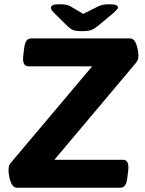

<svg xmlns="http://www.w3.org/2000/svg" viewBox="-20 -880 678 900"><path d="M60 0Q44 0 35.5 -16Q27 -32 23.5 -51Q20 -70 20 -79Q20 -89 21 -97.5Q22 -106 30 -116L412 -569H114Q83 -569 89 -619L93 -652Q96 -678 104 -689Q112 -700 128 -700H589Q605 -700 613.5 -684Q622 -668 625.5 -649Q629 -630 629 -621Q629 -611 627 -603Q625 -595 617 -585L235 -131H556Q587 -131 581 -81L577 -48Q574 -22 566 -11Q558 0 542 0ZM493 -860Q517 -860 525 -855.5Q533 -851 533 -846Q533 -841 529 -836Q525 -831 513 -820L437 -757Q421 -744 407 -739Q393 -734 364 -734Q334 -734 321.5 -739.5Q309 -745 296 -758L233 -820Q222 -831 220.5 -836Q219 -841 219 -844Q219 -850 226 -855Q233 -860 259 -860Q274 -860 286 -858.5Q298 -857 309 -851L370 -815L438 -849Q453 -856 465 -858Q477 -860 493 -860Z"/></svg>

Font: Asap Semi Expanded Semi Expanded Regular
Style: Bold Italic
Weight: 700
Width: 6
Italic angle: -6°
Designer: Pablo Cosgaya
Foundry: Omnibus-Type
Version: Version 3.001; ttfautohint (v1.8.4.7-5d5b)